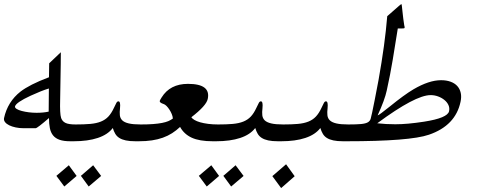

<svg xmlns="http://www.w3.org/2000/svg" viewBox="-59 -747 2392 949"><path d="M288.6 -48.8Q256.3 -48.8 235.8 -55.9Q215.3 -63 203.6 -77.4Q191.9 -91.8 187.5 -113.3Q183.1 -134.8 183.1 -163.6Q125 -113.3 117.2 -113.3H56.6Q37.1 -113.3 18.6 -117.2Q0 -121.1 -13.4 -127.7Q-26.9 -134.3 -33.9 -143.3Q-41 -152.3 -39.1 -163.1Q-21.5 -244.1 42.5 -294.4Q64 -311 98.9 -328.9Q133.8 -346.7 183.1 -365.2L184.1 -434.1L241.7 -488.8Q241.7 -484.9 241.2 -426.8Q240.7 -368.7 238.3 -253.4Q237.3 -219.2 238.5 -196.8Q239.7 -174.3 243.2 -163.6Q246.1 -155.8 251 -149.9Q255.9 -144 263.9 -139.9Q272 -135.7 284.7 -133.8Q297.4 -131.8 315.4 -131.8H320.3Q327.1 -131.8 327.9 -119.1Q328.6 -106.4 325.2 -90.3Q323.2 -82.5 320.8 -75.2Q318.4 -67.9 315.7 -62Q313 -56.2 309.6 -52.5Q306.2 -48.8 302.7 -48.8ZM181.6 -195.3 182.6 -309.6Q164.1 -304.2 141.6 -295.2Q119.1 -286.1 92.3 -273.9Q19.5 -240.2 15.1 -220.7Q14.2 -214.4 23.4 -208.5Q32.7 -202.6 48.6 -198.5Q64.5 -194.3 83.7 -191.9Q103 -189.5 121.6 -189.5Q155.8 -189.5 181.6 -195.3Z M219.7 122.1 281.2 69.8 319.8 122.6 258.8 174.8ZM340.8 122.1 401.4 69.8 440.9 122.6 379.4 174.8ZM610.4 -48.8Q582 -48.8 562.7 -53Q543.5 -57.1 530.8 -65.2Q518.1 -73.2 510.7 -85.7Q503.4 -98.1 498.5 -114.3Q473.6 -81.5 424.3 -65.2Q375 -48.8 305.2 -48.8H291Q287.6 -48.8 285.9 -52.5Q284.2 -56.2 283.9 -62Q283.7 -67.9 284.2 -75.2Q284.7 -82.5 286.6 -90.3Q288.1 -98.1 290.8 -105.7Q293.5 -113.3 296.1 -119.1Q298.8 -125 302.2 -128.4Q305.7 -131.8 309.1 -131.8H314Q356.9 -131.8 387.2 -134.5Q417.5 -137.2 439.5 -146Q461.4 -154.8 476.6 -170.9Q491.7 -187 503.9 -213.4Q511.7 -229.5 515.9 -237.8Q520 -246.1 526.4 -246.1Q537.6 -246.1 534.2 -212.4Q531.7 -192.4 533.4 -177.2Q535.2 -162.1 545.4 -152.1Q555.7 -142.1 577.4 -137Q599.1 -131.8 637.2 -131.8H642.1Q645.5 -131.8 647.5 -128.4Q649.4 -125 649.7 -119.1Q649.9 -113.3 649.2 -105.7Q648.4 -98.1 647 -90.3Q645 -82.5 642.6 -75.2Q640.1 -67.9 637.5 -62Q634.8 -56.2 631.3 -52.5Q627.9 -48.8 624.5 -48.8Z M992.7 -48.8Q926.8 -48.8 888.7 -66.4Q850.6 -84 831.1 -119.6Q812.5 -102.1 791.5 -88.6Q770.5 -75.2 745.8 -66.4Q721.2 -57.6 692.1 -53.2Q663.1 -48.8 627 -48.8H612.8Q609.4 -48.8 607.7 -52.5Q606 -56.2 605.7 -62Q605.5 -67.9 606 -75.2Q606.4 -82.5 608.4 -90.3Q611.8 -106.4 617.9 -119.1Q624 -131.8 630.9 -131.8H635.7Q671.9 -131.8 697.5 -133.8Q723.1 -135.7 741.9 -139.4Q760.7 -143.1 773.2 -148.4Q785.6 -153.8 795.4 -161.1Q794.9 -171.4 790 -183.1Q785.2 -194.8 778.3 -205.3Q771.5 -215.8 763.9 -223.4Q756.3 -231 749.5 -232.9Q729 -239.7 730.5 -248Q731.4 -252 739.7 -265.1Q781.2 -332.5 870.1 -332.5Q983.9 -332.5 967.8 -257.8Q960.9 -224.6 886.7 -167.5Q891.1 -160.6 902.1 -154.1Q913.1 -147.5 930.2 -142.6Q947.3 -137.7 969.7 -134.8Q992.2 -131.8 1019.5 -131.8H1023.9Q1030.8 -131.8 1031.7 -119.1Q1032.7 -106.4 1029.3 -90.3Q1027.3 -82.5 1024.9 -75.2Q1022.5 -67.9 1019.5 -62Q1016.6 -56.2 1013.4 -52.5Q1010.3 -48.8 1006.3 -48.8Z M923.8 122.1 985.4 69.8 1023.9 122.6 962.9 174.8ZM1044.9 122.1 1105.5 69.8 1145 122.6 1083.5 174.8ZM1314.5 -48.8Q1286.1 -48.8 1266.8 -53Q1247.6 -57.1 1234.9 -65.2Q1222.2 -73.2 1214.8 -85.7Q1207.5 -98.1 1202.6 -114.3Q1177.7 -81.5 1128.4 -65.2Q1079.1 -48.8 1009.3 -48.8H995.1Q991.7 -48.8 990 -52.5Q988.3 -56.2 988 -62Q987.8 -67.9 988.3 -75.2Q988.8 -82.5 990.7 -90.3Q992.2 -98.1 994.9 -105.7Q997.6 -113.3 1000.2 -119.1Q1002.9 -125 1006.3 -128.4Q1009.8 -131.8 1013.2 -131.8H1018.1Q1061 -131.8 1091.3 -134.5Q1121.6 -137.2 1143.6 -146Q1165.5 -154.8 1180.7 -170.9Q1195.8 -187 1208 -213.4Q1215.8 -229.5 1220 -237.8Q1224.1 -246.1 1230.5 -246.1Q1241.7 -246.1 1238.3 -212.4Q1235.8 -192.4 1237.5 -177.2Q1239.3 -162.1 1249.5 -152.1Q1259.8 -142.1 1281.5 -137Q1303.2 -131.8 1341.3 -131.8H1346.2Q1349.6 -131.8 1351.6 -128.4Q1353.5 -125 1353.8 -119.1Q1354 -113.3 1353.3 -105.7Q1352.5 -98.1 1351.1 -90.3Q1349.1 -82.5 1346.7 -75.2Q1344.2 -67.9 1341.6 -62Q1338.9 -56.2 1335.4 -52.5Q1332 -48.8 1328.6 -48.8Z M1397.5 124 1330.6 182.6 1287.1 123.5 1355 64.9ZM1636.2 -48.8Q1607.9 -48.8 1588.6 -53Q1569.3 -57.1 1556.6 -65.2Q1543.9 -73.2 1536.6 -85.7Q1529.3 -98.1 1524.4 -114.3Q1499.5 -81.5 1450.2 -65.2Q1400.9 -48.8 1331.1 -48.8H1316.9Q1313.5 -48.8 1311.8 -52.5Q1310.1 -56.2 1309.8 -62Q1309.6 -67.9 1310.1 -75.2Q1310.5 -82.5 1312.5 -90.3Q1314 -98.1 1316.7 -105.7Q1319.3 -113.3 1322 -119.1Q1324.7 -125 1328.1 -128.4Q1331.5 -131.8 1335 -131.8H1339.8Q1382.8 -131.8 1413.1 -134.5Q1443.4 -137.2 1465.3 -146Q1487.3 -154.8 1502.4 -170.9Q1517.6 -187 1529.8 -213.4Q1537.6 -229.5 1541.7 -237.8Q1545.9 -246.1 1552.2 -246.1Q1563.5 -246.1 1560.1 -212.4Q1557.6 -192.4 1559.3 -177.2Q1561 -162.1 1571.3 -152.1Q1581.5 -142.1 1603.3 -137Q1625 -131.8 1663.1 -131.8H1668Q1671.4 -131.8 1673.3 -128.4Q1675.3 -125 1675.5 -119.1Q1675.8 -113.3 1675 -105.7Q1674.3 -98.1 1672.9 -90.3Q1670.9 -82.5 1668.5 -75.2Q1666 -67.9 1663.3 -62Q1660.6 -56.2 1657.2 -52.5Q1653.8 -48.8 1650.4 -48.8Z M2217.3 -243.7Q2192.4 -126 2061 -81.1Q1967.3 -48.8 1652.8 -48.8H1638.7Q1635.3 -48.8 1633.5 -52.5Q1631.8 -56.2 1631.6 -62Q1631.3 -67.9 1631.8 -75.2Q1632.3 -82.5 1634.3 -90.3Q1637.7 -106.4 1643.8 -119.1Q1649.9 -131.8 1656.7 -131.8H1661.6Q1703.6 -131.8 1726.1 -134Q1748.5 -136.2 1759.3 -142.6Q1770 -148.9 1773.2 -160.4Q1776.4 -171.9 1780.3 -190.4Q1785.2 -212.9 1793 -252.7Q1800.8 -292.5 1812 -351.6Q1828.1 -441.9 1838.6 -518.8Q1849.1 -595.7 1855 -667L1914.1 -718.8Q1922.4 -726.1 1925.3 -726.6Q1926.3 -726.6 1927.5 -715.8Q1928.7 -705.1 1930.4 -689Q1932.1 -672.9 1934.3 -654.8Q1936.5 -636.7 1939 -622.1Q1941.9 -611.8 1940.9 -609.9Q1940.4 -607.4 1937.3 -606.9Q1934.1 -606.4 1928.7 -606.4H1907.2Q1891.6 -507.3 1882.1 -451.2Q1872.6 -395 1868.7 -377L1852.5 -299.3Q1842.8 -253.4 1807.6 -176.8Q1813.5 -176.8 1869.1 -221.7Q1903.3 -249.5 1932.1 -270.5Q1960.9 -291.5 1984.9 -305.7Q2061.5 -350.6 2121.1 -350.6Q2147.9 -350.6 2168.5 -343Q2189 -335.4 2201.4 -321.5Q2213.9 -307.6 2218.3 -287.8Q2222.7 -268.1 2217.3 -243.7ZM2160.6 -197.3Q2164.1 -213.4 2157.5 -227.8Q2150.9 -242.2 2137.2 -253.2Q2123.5 -264.2 2106 -270.5Q2088.4 -276.9 2069.3 -276.9Q1994.1 -276.9 1805.7 -137.7Q1827.6 -135.3 1849.4 -134Q1871.1 -132.8 1895 -132.8Q1925.3 -132.8 1960.4 -136Q1995.6 -139.2 2036.6 -145.5Q2153.3 -163.6 2160.6 -197.3Z"/></svg>

Font: XB Kayhan
Style: Italic
Weight: 400
Italic angle: -12°
Designer: Behnam
Foundry: Irmug
Version: Version 7.300 2009